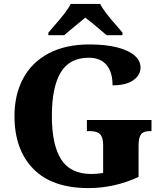

<svg xmlns="http://www.w3.org/2000/svg" viewBox="-20 -951 831 981"><path d="M54 -358Q54 -467 98 -549.5Q142 -632 228 -678Q314 -724 437 -724Q521 -724 580 -708.5Q639 -693 668.5 -666.5Q698 -640 698 -606Q698 -567 661 -541Q624 -515 555 -515Q555 -583 524 -619.5Q493 -656 434 -656Q335 -656 290 -580.5Q245 -505 245 -358Q245 -211 292.5 -136.5Q340 -62 447 -62Q472 -62 507 -67V-209Q507 -248 492 -264.5Q477 -281 441 -281H424V-338H754V-281H743Q712 -281 700 -264Q688 -247 688 -205V-47Q565 10 432 10Q246 10 150 -88.5Q54 -187 54 -358ZM227 -784 255 -817Q324 -894 341 -931H492Q509 -894 578 -817L606 -784V-771H525L455 -830Q444 -838 416 -861L382 -833Q322 -784 308 -771H227Z"/></svg>

Font: Noto Serif ExtraBold
Style: Regular
Weight: 800
Designer: Monotype Design Team
Foundry: Monotype Imaging Inc.
Version: Version 1.001